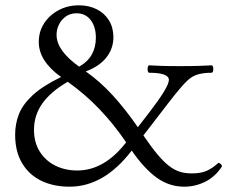

<svg xmlns="http://www.w3.org/2000/svg" viewBox="-20 -690 872 723"><path d="M242 13Q182 13 136 -9Q90 -31 63.5 -75Q37 -119 37 -183Q37 -223 51 -259.5Q65 -296 102.5 -331Q140 -366 210 -400Q126 -460 126 -532Q126 -571 146 -602Q166 -633 200.5 -651.5Q235 -670 277 -670Q315 -670 344.5 -655Q374 -640 390.5 -613Q407 -586 407 -550Q407 -507 380.5 -473.5Q354 -440 303 -421Q356 -384 404.5 -331Q453 -278 499 -211L544 -269Q580 -316 598 -346Q616 -376 616 -389Q616 -416 542 -416Q538 -416 536.5 -423Q535 -430 536.5 -437Q538 -444 542 -444Q556 -443 585 -442Q614 -441 658 -441Q702 -441 732 -442Q762 -443 776 -444Q781 -444 782.5 -437Q784 -430 782.5 -423Q781 -416 776 -416Q751 -416 732 -411.5Q713 -407 700 -398Q687 -390 664.5 -364.5Q642 -339 610 -297L520 -180Q550 -136 573.5 -108Q597 -80 617.5 -64.5Q638 -49 658 -43Q678 -37 702 -37Q737 -37 759 -47Q781 -57 800 -75Q803 -78 807 -75.5Q811 -73 814 -69Q817 -65 815 -62Q790 -24 752.5 -5.5Q715 13 674 13Q617 13 570 -21Q523 -55 476 -123Q424 -55 365.5 -21Q307 13 242 13ZM271 -48Q373 -48 455 -154Q409 -222 354.5 -279Q300 -336 235 -382Q171 -345 139.5 -300.5Q108 -256 108 -201Q108 -154 129.5 -119.5Q151 -85 188 -66.5Q225 -48 271 -48ZM278 -439Q310 -457 325.5 -484.5Q341 -512 341 -548Q341 -589 321.5 -614.5Q302 -640 268 -640Q245 -640 228 -628Q211 -616 202 -597.5Q193 -579 193 -559Q193 -529 214 -499.5Q235 -470 278 -439Z"/></svg>

Font: Junicode VF
Style: Regular
Weight: 400
Designer: Peter S. Baker
Version: Version 2.213